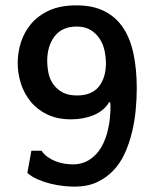

<svg xmlns="http://www.w3.org/2000/svg" viewBox="-20 -685 591 716"><path d="M387 -304Q368 -272 330 -256Q292 -240 245 -240Q194 -240 156.5 -258Q119 -276 94.5 -306Q70 -336 58 -373.5Q46 -411 46 -450Q46 -489 58 -527Q70 -565 96 -596Q122 -627 163.5 -646Q205 -665 265 -665Q327 -665 370 -643Q413 -621 439.5 -581Q466 -541 478 -483.5Q490 -426 490 -356Q490 -317 486 -274.5Q482 -232 472 -191Q462 -150 445.5 -113.5Q429 -77 403 -49.5Q377 -22 341.5 -5.5Q306 11 258 11Q240 11 216.5 8.5Q193 6 168.5 0Q144 -6 121 -16Q98 -26 82 -40L97 -123H135Q144 -109 158.5 -99Q173 -89 189 -83Q205 -77 221.5 -74.5Q238 -72 251 -72Q287 -72 314 -89.5Q341 -107 358 -136.5Q375 -166 383.5 -205Q392 -244 392 -286Q392 -290 392 -294Q392 -298 391 -303ZM267 -329Q322 -329 348.5 -362Q375 -395 375 -449Q375 -471 370 -495.5Q365 -520 352 -540Q339 -560 318 -573Q297 -586 266 -586Q212 -586 184 -550Q156 -514 156 -457Q156 -436 160.5 -413.5Q165 -391 177.5 -372.5Q190 -354 211.5 -341.5Q233 -329 267 -329Z"/></svg>

Font: QuattrocentoBold
Style: Bold
Weight: 700
Designer: Pablo Impallari
Foundry: Pablo Impallari, Igino Marini, Branda Gallo
Version: Version 2.000